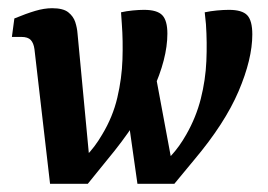

<svg xmlns="http://www.w3.org/2000/svg" viewBox="-20 -448 654 468"><path d="M405 0 356 -31Q377 -47 397 -68.5Q417 -90 434 -120Q458 -162 469.5 -207.5Q481 -253 483 -299Q485 -345 482 -389L479 -418Q493 -421 509 -422.5Q525 -424 538 -424Q570 -424 582.5 -411Q595 -398 595 -364Q595 -304 561.5 -225.5Q528 -147 453 -58ZM102 0 64 -328Q62 -343 55 -350.5Q48 -358 32 -358H9L15 -403Q44 -415 66 -421.5Q88 -428 107 -428Q134 -428 146.5 -418Q159 -408 163.5 -394Q168 -380 169 -366L201 -27L194 0ZM194 0 146 -28Q167 -45 189 -67Q211 -89 229 -120Q255 -163 266 -210Q277 -257 278.5 -303Q280 -349 277 -389L275 -418Q288 -421 303.5 -422.5Q319 -424 331 -424Q363 -424 375.5 -411Q388 -398 388 -366Q388 -305 352 -226.5Q316 -148 241 -58ZM315 0 293 -155 356 -283 404 -25 405 0Z"/></svg>

Font: Rasa SemiBold
Style: Italic
Weight: 600
Italic angle: -7.10001°
Designer: Anna Giedrys (Yrsa+Rasa design), David Brezina (Yrsa art-direction, Rasa art-direction, design)
Foundry: Rosetta Type Foundry
Version: Version 2.004